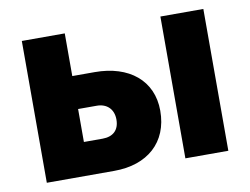

<svg xmlns="http://www.w3.org/2000/svg" viewBox="-63 -612 912 700"><g transform="rotate(-10 393.0 -262.5)"><path d="M57 0H307C430 0 510 -70 510 -187C510 -299 426 -367 299 -367H216V-525H57ZM570 0H729V-525H570ZM216 -123V-245H285C322 -245 347 -222 347 -183C347 -144 324 -123 285 -123Z"/></g></svg>

Font: Raleway
Style: ExtraBold
Weight: 800
Designer: Matt McInerney, Pablo Impallari, Rodrigo Fuenzalida
Foundry: Matt McInerney, Pablo Impallari, Rodrigo Fuenzalida
Version: Version 3.000